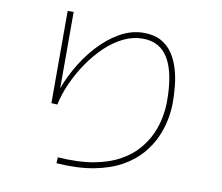

<svg xmlns="http://www.w3.org/2000/svg" viewBox="-85 -869 1171 1011"><g transform="rotate(10 500.0 -363.5)"><path d="M278 35 280 3Q390 11 471 -4Q552 -19 609 -50.5Q666 -82 702.5 -124.5Q739 -167 759 -213Q779 -259 787 -304Q795 -349 795 -386Q795 -538 750 -614Q705 -690 613 -690Q560 -690 509.5 -665.5Q459 -641 414 -598Q369 -555 332 -501Q295 -447 268 -387.5Q241 -328 229 -270L197 -272V-765H229V-315H215Q236 -387 275.5 -459Q315 -531 368 -590Q421 -649 483.5 -685Q546 -721 613 -721Q668 -721 706 -700Q744 -679 767.5 -643.5Q791 -608 804 -564Q817 -520 821.5 -473.5Q826 -427 826 -385Q826 -346 817.5 -298Q809 -250 787 -200Q765 -150 726 -104.5Q687 -59 626 -24.5Q565 10 479 26.5Q393 43 278 35Z"/></g></svg>

Font: Murecho Thin ExtraLight
Style: Regular
Weight: 250
Version: Version 1.010